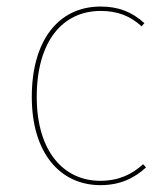

<svg xmlns="http://www.w3.org/2000/svg" viewBox="-20 -548 506 578"><path d="M282.9 -528.3C156 -528.3 75.7 -426 75.7 -256.4C75.7 -86.4 161.6 9.4 282.6 9.4C341.9 9.4 384.9 -12.1 419.6 -44L410.7 -53.6C377.7 -23.4 337.7 -3.7 281.7 -3.7C171.6 -3.7 90.6 -92.3 90.6 -256.4C90.6 -422.4 167.4 -515.1 283.3 -515.1C334.3 -515.1 372.6 -499.6 406.3 -468.7L414.7 -478.3C377.1 -512.1 337.1 -528.3 282.9 -528.3Z"/></svg>

Font: Fira Sans Hair
Style: Regular
Weight: 100
Designer: bBox Type GmbH & Carrois Corporate GbR & Edenspiekermann AG
Foundry: bBox Type GmbH & Carrois Corporate GbR & Edenspiekermann AG
Version: Version 4.300;PS 004.300;hotconv 1.0.88;makeotf.lib2.5.64775